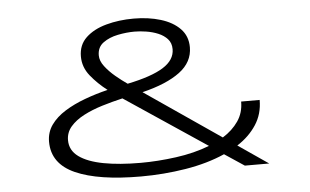

<svg xmlns="http://www.w3.org/2000/svg" viewBox="-50 -783 1401 868"><g transform="rotate(-5 650.0 -349.0)"><path d="M556.5 8Q364 8 259.8 -38.2Q155.5 -84.5 155.5 -184.5Q155.5 -227.5 179.2 -260.8Q203 -294 243.5 -319.2Q284 -344.5 334.8 -363.2Q385.5 -382 439.5 -395Q396 -428.5 364.2 -468Q332.5 -507.5 332.5 -556Q332.5 -608.5 367.5 -641.5Q402.5 -674.5 460 -690.2Q517.5 -706 584.5 -706Q652 -706 707 -689.2Q762 -672.5 794.5 -639Q827 -605.5 827 -555Q827 -487.5 767 -442.8Q707 -398 596 -371L940 -135.5Q984 -163 1010.2 -201Q1036.5 -239 1036.5 -290H1120.5Q1120.5 -226.5 1088.5 -177.5Q1056.5 -128.5 1002 -93.5L1138.5 0H1028L938.5 -59.5Q859.5 -24.5 759.5 -8.2Q659.5 8 556.5 8ZM413.5 -554Q413.5 -529 432.8 -503.8Q452 -478.5 479.5 -455.5Q507 -432.5 532.5 -415Q642.5 -437.5 695.5 -470.8Q748.5 -504 748.5 -553Q748.5 -581 732.2 -599Q716 -617 690.8 -627.5Q665.5 -638 637 -642.5Q608.5 -647 584 -647Q547 -647 507.5 -639Q468 -631 440.8 -611Q413.5 -591 413.5 -554ZM241.5 -184Q241.5 -138 281 -109.2Q320.5 -80.5 392 -67Q463.5 -53.5 560 -53.5Q638 -53.5 721.2 -64.8Q804.5 -76 874 -103L503 -351Q455.5 -340 409 -325.8Q362.5 -311.5 324.8 -291.8Q287 -272 264.2 -245.5Q241.5 -219 241.5 -184Z"/></g></svg>

Font: Trispace Expanded Light
Style: Regular
Weight: 300
Width: 7
Designer: Tyler Finck
Foundry: Etcetera Type Company
Version: Version 1.210; ttfautohint (v1.8.3)